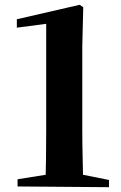

<svg xmlns="http://www.w3.org/2000/svg" viewBox="-20 -775 504 798"><path d="M53 0V-30L179 -50H318L433 -27V3ZM169 0Q172 -118 172 -236V-676L50 -660V-695L311 -755L326 -745L322 -583V-236Q322 -178 323.5 -118.5Q325 -59 326 0Z"/></svg>

Font: Noto Serif KR ExtraLight ExtraBold
Style: Regular
Weight: 800
Version: Version 2.003-H1;hotconv 1.1.1;makeotfexe 2.6.0